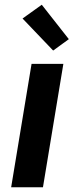

<svg xmlns="http://www.w3.org/2000/svg" viewBox="-20 -789 340 809"><path d="M27 0 113 -520H247L161 0ZM204 -576 75 -711 156 -769 270 -624Z"/></svg>

Font: Iosevka Aile Extrabold
Style: Italic
Weight: 800
Italic angle: -9°
Designer: Belleve Invis
Foundry: Belleve Invis
Version: Version 31.1.0; ttfautohint (v1.8.4)